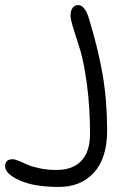

<svg xmlns="http://www.w3.org/2000/svg" viewBox="-230 -491 491 751"><path d="M0 240.2Q-96.7 240.2 -153.3 214.6Q-210 189 -210 159.2Q-210 131.8 -180.2 131.8Q-171.9 131.8 -156 138.4Q-140.1 145 -123.3 152.8Q-106.4 160.6 -75.4 167.2Q-44.4 173.8 -8.8 173.8Q54.2 173.8 88.1 138.2Q122.1 102.5 122.1 32.2Q122.1 -71.8 110.1 -160.2Q98.1 -248.5 84 -294.2Q69.8 -339.8 57.9 -377.2Q45.9 -414.6 45.9 -429.2Q45.9 -450.2 54.4 -460.7Q63 -471.2 75.2 -471.2Q102.1 -471.2 118.2 -418Q154.8 -296.9 171.9 -196.5Q189 -96.2 189 20Q189 126.5 138.2 183.3Q87.4 240.2 0 240.2Z"/></svg>

Font: Shantell Sans Irregular Bouncy
Style: Regular
Weight: 300
Designer: Stephen Nixon, Anya Danilova, Shantell Martin
Foundry: Arrow Type
Version: Version 1.006;[9816181b4]